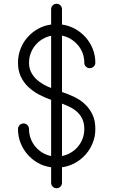

<svg xmlns="http://www.w3.org/2000/svg" viewBox="-20 -895 605 1025"><path d="M489 -206Q489 -167 475 -132Q461 -97 437 -70Q413 -43 380.5 -25Q348 -7 311 -2V81Q311 93 302.5 101.5Q294 110 282 110Q270 110 261.5 101.5Q253 93 253 81V-2Q215 -7 183 -25Q151 -43 127 -70.5Q103 -98 89.5 -132.5Q76 -167 76 -206Q76 -218 84.5 -227Q93 -236 106 -236Q118 -236 126.5 -227Q135 -218 135 -206Q135 -179 144 -155Q153 -131 169 -112Q185 -93 206.5 -80Q228 -67 253 -62V-362Q218 -374 186.5 -391Q155 -408 130 -432Q105 -456 90.5 -487.5Q76 -519 76 -560Q76 -599 89.5 -634Q103 -669 127 -696Q151 -723 183 -741Q215 -759 253 -764V-846Q253 -858 261.5 -866.5Q270 -875 282 -875Q294 -875 302.5 -866.5Q311 -858 311 -846V-764Q348 -759 380.5 -741Q413 -723 437 -696Q461 -669 475 -634Q489 -599 489 -560Q489 -548 480 -539.5Q471 -531 459 -531Q447 -531 438.5 -539.5Q430 -548 430 -560Q430 -614 396 -654Q362 -694 311 -705V-404Q347 -392 379.5 -376Q412 -360 436 -336.5Q460 -313 474.5 -281.5Q489 -250 489 -206ZM253 -425V-704Q228 -699 206.5 -686Q185 -673 169 -654Q153 -635 144 -611Q135 -587 135 -560Q135 -533 145 -512Q155 -491 171.5 -474.5Q188 -458 209 -446Q230 -434 253 -425ZM430 -206Q430 -236 420.5 -257.5Q411 -279 394.5 -295Q378 -311 356.5 -322Q335 -333 311 -342V-62Q336 -67 358 -80Q380 -93 396 -112Q412 -131 421 -155Q430 -179 430 -206Z"/></svg>

Font: Hanken Light
Style: Light
Weight: 300
Designer: Alfredo Marco Pradil
Foundry: Hanken Design Co.
Version: Version 2.06 2014